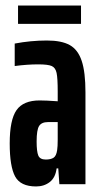

<svg xmlns="http://www.w3.org/2000/svg" viewBox="-20 -664 358 692"><path d="M15 -147Q15 -232 39.5 -267Q64 -302 123 -302Q146 -302 188 -299V-334Q188 -382 184 -401Q180 -420 166.5 -426Q153 -432 118 -432Q78 -432 33 -426V-507Q91 -518 149 -518Q202 -518 231.5 -501.5Q261 -485 274.5 -444.5Q288 -404 288 -331V0H194L190 -57H184Q180 -24 159.5 -8Q139 8 110 8Q54 8 34.5 -28Q15 -64 15 -147ZM186 -123Q188 -136 188 -161V-192V-224H153Q130 -224 121 -210Q112 -196 112 -154Q112 -118 118 -103.5Q124 -89 145 -89Q163 -89 173 -95.5Q183 -102 186 -123ZM45 -578V-644H272V-578Z"/></svg>

Font: Saira Ultra Condensed
Style: Bold
Weight: 700
Width: 1
Designer: Hector Gatti with collaboration of the Omnibus-Type team
Foundry: Omnibus-Type
Version: Version 1.001; ttfautohint (v1.8)